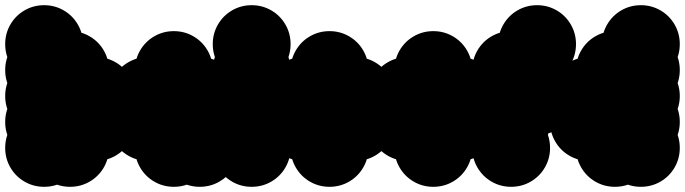

<svg xmlns="http://www.w3.org/2000/svg" viewBox="-70 -620 2640 740"><path d="M50 -50Q50 -91 70 -125.5Q90 -160 124.5 -180Q159 -200 200 -200Q241 -200 275.5 -180Q310 -160 330 -125.5Q350 -91 350 -50Q350 -9 330 25.5Q310 60 275.5 80Q241 100 200 100Q159 100 124.5 80Q90 60 70 25.5Q50 -9 50 -50ZM150 -150Q150 -191 170 -225.5Q190 -260 224.5 -280Q259 -300 300 -300Q341 -300 375.5 -280Q410 -260 430 -225.5Q450 -191 450 -150Q450 -109 430 -74.5Q410 -40 375.5 -20Q341 0 300 0Q259 0 224.5 -20Q190 -40 170 -74.5Q150 -109 150 -150ZM150 -250Q150 -291 170 -325.5Q190 -360 224.5 -380Q259 -400 300 -400Q341 -400 375.5 -380Q410 -360 430 -325.5Q450 -291 450 -250Q450 -209 430 -174.5Q410 -140 375.5 -120Q341 -100 300 -100Q259 -100 224.5 -120Q190 -140 170 -174.5Q150 -209 150 -250ZM50 -350Q50 -391 70 -425.5Q90 -460 124.5 -480Q159 -500 200 -500Q241 -500 275.5 -480Q310 -460 330 -425.5Q350 -391 350 -350Q350 -309 330 -274.5Q310 -240 275.5 -220Q241 -200 200 -200Q159 -200 124.5 -220Q90 -240 70 -274.5Q50 -309 50 -350ZM-50 -450Q-50 -491 -30 -525.5Q-10 -560 24.5 -580Q59 -600 100 -600Q141 -600 175.5 -580Q210 -560 230 -525.5Q250 -491 250 -450Q250 -409 230 -374.5Q210 -340 175.5 -320Q141 -300 100 -300Q59 -300 24.5 -320Q-10 -340 -30 -374.5Q-50 -409 -50 -450ZM-50 -350Q-50 -391 -30 -425.5Q-10 -460 24.5 -480Q59 -500 100 -500Q141 -500 175.5 -480Q210 -460 230 -425.5Q250 -391 250 -350Q250 -309 230 -274.5Q210 -240 175.5 -220Q141 -200 100 -200Q59 -200 24.5 -220Q-10 -240 -30 -274.5Q-50 -309 -50 -350ZM-50 -250Q-50 -291 -30 -325.5Q-10 -360 24.5 -380Q59 -400 100 -400Q141 -400 175.5 -380Q210 -360 230 -325.5Q250 -291 250 -250Q250 -209 230 -174.5Q210 -140 175.5 -120Q141 -100 100 -100Q59 -100 24.5 -120Q-10 -140 -30 -174.5Q-50 -209 -50 -250ZM-50 -150Q-50 -191 -30 -225.5Q-10 -260 24.5 -280Q59 -300 100 -300Q141 -300 175.5 -280Q210 -260 230 -225.5Q250 -191 250 -150Q250 -109 230 -74.5Q210 -40 175.5 -20Q141 0 100 0Q59 0 24.5 -20Q-10 -40 -30 -74.5Q-50 -109 -50 -150ZM-50 -50Q-50 -91 -30 -125.5Q-10 -160 24.5 -180Q59 -200 100 -200Q141 -200 175.5 -180Q210 -160 230 -125.5Q250 -91 250 -50Q250 -9 230 25.5Q210 60 175.5 80Q141 100 100 100Q59 100 24.5 80Q-10 60 -30 25.5Q-50 -9 -50 -50Z M550 -250Q550 -291 570 -325.5Q590 -360 624.5 -380Q659 -400 700 -400Q741 -400 775.5 -380Q810 -360 830 -325.5Q850 -291 850 -250Q850 -209 830 -174.5Q810 -140 775.5 -120Q741 -100 700 -100Q659 -100 624.5 -120Q590 -140 570 -174.5Q550 -209 550 -250ZM450 -250Q450 -291 470 -325.5Q490 -360 524.5 -380Q559 -400 600 -400Q641 -400 675.5 -380Q710 -360 730 -325.5Q750 -291 750 -250Q750 -209 730 -174.5Q710 -140 675.5 -120Q641 -100 600 -100Q559 -100 524.5 -120Q490 -140 470 -174.5Q450 -209 450 -250ZM450 -350Q450 -391 470 -425.5Q490 -460 524.5 -480Q559 -500 600 -500Q641 -500 675.5 -480Q710 -460 730 -425.5Q750 -391 750 -350Q750 -309 730 -274.5Q710 -240 675.5 -220Q641 -200 600 -200Q559 -200 524.5 -220Q490 -240 470 -274.5Q450 -309 450 -350ZM450 -50Q450 -91 470 -125.5Q490 -160 524.5 -180Q559 -200 600 -200Q641 -200 675.5 -180Q710 -160 730 -125.5Q750 -91 750 -50Q750 -9 730 25.5Q710 60 675.5 80Q641 100 600 100Q559 100 524.5 80Q490 60 470 25.5Q450 -9 450 -50ZM350 -250Q350 -291 370 -325.5Q390 -360 424.5 -380Q459 -400 500 -400Q541 -400 575.5 -380Q610 -360 630 -325.5Q650 -291 650 -250Q650 -209 630 -174.5Q610 -140 575.5 -120Q541 -100 500 -100Q459 -100 424.5 -120Q390 -140 370 -174.5Q350 -209 350 -250ZM350 -150Q350 -191 370 -225.5Q390 -260 424.5 -280Q459 -300 500 -300Q541 -300 575.5 -280Q610 -260 630 -225.5Q650 -191 650 -150Q650 -109 630 -74.5Q610 -40 575.5 -20Q541 0 500 0Q459 0 424.5 -20Q390 -40 370 -74.5Q350 -109 350 -150ZM550 -50Q550 -91 570 -125.5Q590 -160 624.5 -180Q659 -200 700 -200Q741 -200 775.5 -180Q810 -160 830 -125.5Q850 -91 850 -50Q850 -9 830 25.5Q810 60 775.5 80Q741 100 700 100Q659 100 624.5 80Q590 60 570 25.5Q550 -9 550 -50Z M750 -450Q750 -491 770 -525.5Q790 -560 824.5 -580Q859 -600 900 -600Q941 -600 975.5 -580Q1010 -560 1030 -525.5Q1050 -491 1050 -450Q1050 -409 1030 -374.5Q1010 -340 975.5 -320Q941 -300 900 -300Q859 -300 824.5 -320Q790 -340 770 -374.5Q750 -409 750 -450ZM750 -350Q750 -391 770 -425.5Q790 -460 824.5 -480Q859 -500 900 -500Q941 -500 975.5 -480Q1010 -460 1030 -425.5Q1050 -391 1050 -350Q1050 -309 1030 -274.5Q1010 -240 975.5 -220Q941 -200 900 -200Q859 -200 824.5 -220Q790 -240 770 -274.5Q750 -309 750 -350ZM750 -250Q750 -291 770 -325.5Q790 -360 824.5 -380Q859 -400 900 -400Q941 -400 975.5 -380Q1010 -360 1030 -325.5Q1050 -291 1050 -250Q1050 -209 1030 -174.5Q1010 -140 975.5 -120Q941 -100 900 -100Q859 -100 824.5 -120Q790 -140 770 -174.5Q750 -209 750 -250ZM750 -150Q750 -191 770 -225.5Q790 -260 824.5 -280Q859 -300 900 -300Q941 -300 975.5 -280Q1010 -260 1030 -225.5Q1050 -191 1050 -150Q1050 -109 1030 -74.5Q1010 -40 975.5 -20Q941 0 900 0Q859 0 824.5 -20Q790 -40 770 -74.5Q750 -109 750 -150ZM750 -50Q750 -91 770 -125.5Q790 -160 824.5 -180Q859 -200 900 -200Q941 -200 975.5 -180Q1010 -160 1030 -125.5Q1050 -91 1050 -50Q1050 -9 1030 25.5Q1010 60 975.5 80Q941 100 900 100Q859 100 824.5 80Q790 60 770 25.5Q750 -9 750 -50Z M1150 -250Q1150 -291 1170 -325.5Q1190 -360 1224.5 -380Q1259 -400 1300 -400Q1341 -400 1375.5 -380Q1410 -360 1430 -325.5Q1450 -291 1450 -250Q1450 -209 1430 -174.5Q1410 -140 1375.5 -120Q1341 -100 1300 -100Q1259 -100 1224.5 -120Q1190 -140 1170 -174.5Q1150 -209 1150 -250ZM1150 -150Q1150 -191 1170 -225.5Q1190 -260 1224.5 -280Q1259 -300 1300 -300Q1341 -300 1375.5 -280Q1410 -260 1430 -225.5Q1450 -191 1450 -150Q1450 -109 1430 -74.5Q1410 -40 1375.5 -20Q1341 0 1300 0Q1259 0 1224.5 -20Q1190 -40 1170 -74.5Q1150 -109 1150 -150ZM1050 -350Q1050 -391 1070 -425.5Q1090 -460 1124.5 -480Q1159 -500 1200 -500Q1241 -500 1275.5 -480Q1310 -460 1330 -425.5Q1350 -391 1350 -350Q1350 -309 1330 -274.5Q1310 -240 1275.5 -220Q1241 -200 1200 -200Q1159 -200 1124.5 -220Q1090 -240 1070 -274.5Q1050 -309 1050 -350ZM950 -250Q950 -291 970 -325.5Q990 -360 1024.5 -380Q1059 -400 1100 -400Q1141 -400 1175.5 -380Q1210 -360 1230 -325.5Q1250 -291 1250 -250Q1250 -209 1230 -174.5Q1210 -140 1175.5 -120Q1141 -100 1100 -100Q1059 -100 1024.5 -120Q990 -140 970 -174.5Q950 -209 950 -250ZM950 -150Q950 -191 970 -225.5Q990 -260 1024.5 -280Q1059 -300 1100 -300Q1141 -300 1175.5 -280Q1210 -260 1230 -225.5Q1250 -191 1250 -150Q1250 -109 1230 -74.5Q1210 -40 1175.5 -20Q1141 0 1100 0Q1059 0 1024.5 -20Q990 -40 970 -74.5Q950 -109 950 -150ZM1050 -50Q1050 -91 1070 -125.5Q1090 -160 1124.5 -180Q1159 -200 1200 -200Q1241 -200 1275.5 -180Q1310 -160 1330 -125.5Q1350 -91 1350 -50Q1350 -9 1330 25.5Q1310 60 1275.5 80Q1241 100 1200 100Q1159 100 1124.5 80Q1090 60 1070 25.5Q1050 -9 1050 -50Z M1550 -250Q1550 -291 1570 -325.5Q1590 -360 1624.5 -380Q1659 -400 1700 -400Q1741 -400 1775.5 -380Q1810 -360 1830 -325.5Q1850 -291 1850 -250Q1850 -209 1830 -174.5Q1810 -140 1775.5 -120Q1741 -100 1700 -100Q1659 -100 1624.5 -120Q1590 -140 1570 -174.5Q1550 -209 1550 -250ZM1550 -150Q1550 -191 1570 -225.5Q1590 -260 1624.5 -280Q1659 -300 1700 -300Q1741 -300 1775.5 -280Q1810 -260 1830 -225.5Q1850 -191 1850 -150Q1850 -109 1830 -74.5Q1810 -40 1775.5 -20Q1741 0 1700 0Q1659 0 1624.5 -20Q1590 -40 1570 -74.5Q1550 -109 1550 -150ZM1450 -350Q1450 -391 1470 -425.5Q1490 -460 1524.5 -480Q1559 -500 1600 -500Q1641 -500 1675.5 -480Q1710 -460 1730 -425.5Q1750 -391 1750 -350Q1750 -309 1730 -274.5Q1710 -240 1675.5 -220Q1641 -200 1600 -200Q1559 -200 1524.5 -220Q1490 -240 1470 -274.5Q1450 -309 1450 -350ZM1350 -250Q1350 -291 1370 -325.5Q1390 -360 1424.5 -380Q1459 -400 1500 -400Q1541 -400 1575.5 -380Q1610 -360 1630 -325.5Q1650 -291 1650 -250Q1650 -209 1630 -174.5Q1610 -140 1575.5 -120Q1541 -100 1500 -100Q1459 -100 1424.5 -120Q1390 -140 1370 -174.5Q1350 -209 1350 -250ZM1350 -150Q1350 -191 1370 -225.5Q1390 -260 1424.5 -280Q1459 -300 1500 -300Q1541 -300 1575.5 -280Q1610 -260 1630 -225.5Q1650 -191 1650 -150Q1650 -109 1630 -74.5Q1610 -40 1575.5 -20Q1541 0 1500 0Q1459 0 1424.5 -20Q1390 -40 1370 -74.5Q1350 -109 1350 -150ZM1450 -50Q1450 -91 1470 -125.5Q1490 -160 1524.5 -180Q1559 -200 1600 -200Q1641 -200 1675.5 -180Q1710 -160 1730 -125.5Q1750 -91 1750 -50Q1750 -9 1730 25.5Q1710 60 1675.5 80Q1641 100 1600 100Q1559 100 1524.5 80Q1490 60 1470 25.5Q1450 -9 1450 -50Z M1750 -350Q1750 -391 1770 -425.5Q1790 -460 1824.5 -480Q1859 -500 1900 -500Q1941 -500 1975.5 -480Q2010 -460 2030 -425.5Q2050 -391 2050 -350Q2050 -309 2030 -274.5Q2010 -240 1975.5 -220Q1941 -200 1900 -200Q1859 -200 1824.5 -220Q1790 -240 1770 -274.5Q1750 -309 1750 -350ZM1850 -250Q1850 -291 1870 -325.5Q1890 -360 1924.5 -380Q1959 -400 2000 -400Q2041 -400 2075.5 -380Q2110 -360 2130 -325.5Q2150 -291 2150 -250Q2150 -209 2130 -174.5Q2110 -140 2075.5 -120Q2041 -100 2000 -100Q1959 -100 1924.5 -120Q1890 -140 1870 -174.5Q1850 -209 1850 -250ZM1750 -50Q1750 -91 1770 -125.5Q1790 -160 1824.5 -180Q1859 -200 1900 -200Q1941 -200 1975.5 -180Q2010 -160 2030 -125.5Q2050 -91 2050 -50Q2050 -9 2030 25.5Q2010 60 1975.5 80Q1941 100 1900 100Q1859 100 1824.5 80Q1790 60 1770 25.5Q1750 -9 1750 -50ZM1850 -450Q1850 -491 1870 -525.5Q1890 -560 1924.5 -580Q1959 -600 2000 -600Q2041 -600 2075.5 -580Q2110 -560 2130 -525.5Q2150 -491 2150 -450Q2150 -409 2130 -374.5Q2110 -340 2075.5 -320Q2041 -300 2000 -300Q1959 -300 1924.5 -320Q1890 -340 1870 -374.5Q1850 -409 1850 -450ZM1750 -250Q1750 -291 1770 -325.5Q1790 -360 1824.5 -380Q1859 -400 1900 -400Q1941 -400 1975.5 -380Q2010 -360 2030 -325.5Q2050 -291 2050 -250Q2050 -209 2030 -174.5Q2010 -140 1975.5 -120Q1941 -100 1900 -100Q1859 -100 1824.5 -120Q1790 -140 1770 -174.5Q1750 -209 1750 -250ZM1750 -150Q1750 -191 1770 -225.5Q1790 -260 1824.5 -280Q1859 -300 1900 -300Q1941 -300 1975.5 -280Q2010 -260 2030 -225.5Q2050 -191 2050 -150Q2050 -109 2030 -74.5Q2010 -40 1975.5 -20Q1941 0 1900 0Q1859 0 1824.5 -20Q1790 -40 1770 -74.5Q1750 -109 1750 -150Z M2150 -50Q2150 -91 2170 -125.5Q2190 -160 2224.5 -180Q2259 -200 2300 -200Q2341 -200 2375.5 -180Q2410 -160 2430 -125.5Q2450 -91 2450 -50Q2450 -9 2430 25.5Q2410 60 2375.5 80Q2341 100 2300 100Q2259 100 2224.5 80Q2190 60 2170 25.5Q2150 -9 2150 -50ZM2250 -150Q2250 -191 2270 -225.5Q2290 -260 2324.5 -280Q2359 -300 2400 -300Q2441 -300 2475.5 -280Q2510 -260 2530 -225.5Q2550 -191 2550 -150Q2550 -109 2530 -74.5Q2510 -40 2475.5 -20Q2441 0 2400 0Q2359 0 2324.5 -20Q2290 -40 2270 -74.5Q2250 -109 2250 -150ZM2250 -250Q2250 -291 2270 -325.5Q2290 -360 2324.5 -380Q2359 -400 2400 -400Q2441 -400 2475.5 -380Q2510 -360 2530 -325.5Q2550 -291 2550 -250Q2550 -209 2530 -174.5Q2510 -140 2475.5 -120Q2441 -100 2400 -100Q2359 -100 2324.5 -120Q2290 -140 2270 -174.5Q2250 -209 2250 -250ZM2150 -350Q2150 -391 2170 -425.5Q2190 -460 2224.5 -480Q2259 -500 2300 -500Q2341 -500 2375.5 -480Q2410 -460 2430 -425.5Q2450 -391 2450 -350Q2450 -309 2430 -274.5Q2410 -240 2375.5 -220Q2341 -200 2300 -200Q2259 -200 2224.5 -220Q2190 -240 2170 -274.5Q2150 -309 2150 -350ZM2250 -450Q2250 -491 2270 -525.5Q2290 -560 2324.5 -580Q2359 -600 2400 -600Q2441 -600 2475.5 -580Q2510 -560 2530 -525.5Q2550 -491 2550 -450Q2550 -409 2530 -374.5Q2510 -340 2475.5 -320Q2441 -300 2400 -300Q2359 -300 2324.5 -320Q2290 -340 2270 -374.5Q2250 -409 2250 -450ZM2250 -350Q2250 -391 2270 -425.5Q2290 -460 2324.5 -480Q2359 -500 2400 -500Q2441 -500 2475.5 -480Q2510 -460 2530 -425.5Q2550 -391 2550 -350Q2550 -309 2530 -274.5Q2510 -240 2475.5 -220Q2441 -200 2400 -200Q2359 -200 2324.5 -220Q2290 -240 2270 -274.5Q2250 -309 2250 -350ZM2050 -250Q2050 -291 2070 -325.5Q2090 -360 2124.5 -380Q2159 -400 2200 -400Q2241 -400 2275.5 -380Q2310 -360 2330 -325.5Q2350 -291 2350 -250Q2350 -209 2330 -174.5Q2310 -140 2275.5 -120Q2241 -100 2200 -100Q2159 -100 2124.5 -120Q2090 -140 2070 -174.5Q2050 -209 2050 -250ZM2050 -150Q2050 -191 2070 -225.5Q2090 -260 2124.5 -280Q2159 -300 2200 -300Q2241 -300 2275.5 -280Q2310 -260 2330 -225.5Q2350 -191 2350 -150Q2350 -109 2330 -74.5Q2310 -40 2275.5 -20Q2241 0 2200 0Q2159 0 2124.5 -20Q2090 -40 2070 -74.5Q2050 -109 2050 -150ZM2250 -50Q2250 -91 2270 -125.5Q2290 -160 2324.5 -180Q2359 -200 2400 -200Q2441 -200 2475.5 -180Q2510 -160 2530 -125.5Q2550 -91 2550 -50Q2550 -9 2530 25.5Q2510 60 2475.5 80Q2441 100 2400 100Q2359 100 2324.5 80Q2290 60 2270 25.5Q2250 -9 2250 -50Z"/></svg>

Font: TINY 5x3
Style: Regular
Weight: 400
Designer: Jack Halten Fahnestock
Foundry: Velvetyne Type Foundry
Version: Version 1.002